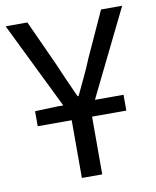

<svg xmlns="http://www.w3.org/2000/svg" viewBox="-77 -716 631 775"><g transform="rotate(-10 238.0 -328.0)"><path d="M56.6 -236.6V-298.1L145.5 -301.4H419.8V-236.6ZM195.9 0V-254.2L-0.9 -656.3H88.3L172.8 -471.1Q188.4 -434.5 203.7 -399.8Q219.1 -365.1 236.2 -327.9H240.2Q257.8 -365.1 274.3 -399.8Q290.9 -434.5 305.7 -471.1L390.2 -656.3H476.8L279.4 -254.2V0Z"/></g></svg>

Font: Source Sans 3 VF
Style: Regular
Weight: 200
Designer: Paul D. Hunt
Foundry: Adobe
Version: Version 3.046;hotconv 1.0.118;makeotfexe 2.5.65603